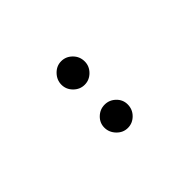

<svg xmlns="http://www.w3.org/2000/svg" viewBox="26 -907 547 547"><g transform="rotate(45 300.0 -633.0)"><path d="M159 -633Q159 -652 173 -666Q187 -680 207 -680Q226 -680 240 -666Q254 -652 254 -633Q254 -614 240 -600Q226 -586 207 -586Q188 -586 173.5 -600Q159 -614 159 -633ZM334 -633Q334 -652 347.5 -666Q361 -680 380 -680Q400 -680 414 -666Q428 -652 428 -633Q428 -614 413.5 -600Q399 -586 380 -586Q361 -586 347.5 -600Q334 -614 334 -633Z"/></g></svg>

Font: Arima Madurai
Style: Regular
Weight: 400
Designer: Joana Correia and Natanael Gama
Foundry: NDISCOVER
Version: Version 1.020